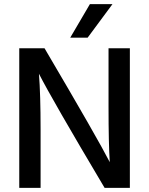

<svg xmlns="http://www.w3.org/2000/svg" viewBox="-20 -907 720 927"><path d="M403 -725H319L414 -887H523ZM176 0H73V-674H195Q454 -234 510 -124Q504 -215 504 -391V-674H607V0H485Q230 -429 168 -551Q176 -451 176 -282Z"/></svg>

Font: Hind Colombo Medium
Style: Regular
Weight: 500
Designer: Jyotish Sonowal, Aditi Pimprikar
Foundry: Indian Type Foundry
Version: Version 1.000;PS 1.0;hotconv 1.0.86;makeotf.lib2.5.63406; tt